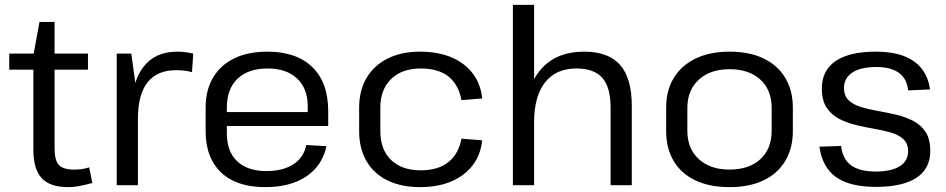

<svg xmlns="http://www.w3.org/2000/svg" viewBox="-20 -760 3883 788"><path d="M260 8Q185 8 151 -29Q117 -66 117 -144V-533L142 -670H204V-153Q204 -102 221.5 -83Q239 -64 285 -64Q300 -64 315.5 -66Q331 -68 346 -73L359 -9Q344 -5 327.5 -1Q311 3 293.5 5.5Q276 8 260 8ZM18 -540H341V-474H18Z M459 -540H519L546 -341V0H459ZM519 -296Q519 -420 567.5 -484Q616 -548 707 -548Q723 -548 740 -546Q757 -544 773 -540L768 -464Q738 -472 703 -472Q625 -472 585.5 -422Q546 -372 546 -271Z M1069 8Q991 8 936.5 -18.5Q882 -45 853 -96.5Q824 -148 824 -221V-319Q824 -390 854.5 -441.5Q885 -493 941.5 -520.5Q998 -548 1077 -548Q1197 -548 1262 -484.5Q1327 -421 1327 -304V-243H894V-300H1257L1243 -277V-324Q1243 -397 1199 -438Q1155 -479 1079 -479Q999 -479 955 -437Q911 -395 911 -319V-213Q911 -138 953.5 -98Q996 -58 1073 -58Q1142 -58 1184.5 -86Q1227 -114 1237 -165L1320 -160Q1302 -79 1236.5 -35.5Q1171 8 1069 8Z M1704 8Q1627 8 1570.5 -19.5Q1514 -47 1484 -99Q1454 -151 1454 -222V-318Q1454 -389 1484.5 -440.5Q1515 -492 1571.5 -520Q1628 -548 1704 -548Q1814 -548 1882 -496.5Q1950 -445 1959 -356L1874 -349Q1862 -413 1820.5 -446Q1779 -479 1707 -479Q1630 -479 1585.5 -436Q1541 -393 1541 -318V-222Q1541 -146 1585 -103.5Q1629 -61 1707 -61Q1778 -61 1820 -94.5Q1862 -128 1874 -191L1959 -184Q1950 -96 1882 -44Q1814 8 1704 8Z M2486 -319Q2486 -402 2452 -440.5Q2418 -479 2346 -479Q2262 -479 2217 -422Q2172 -365 2172 -257L2133 -188L2134 -254Q2134 -396 2197 -472Q2260 -548 2378 -548Q2477 -548 2525 -493.5Q2573 -439 2573 -325V0H2486ZM2085 -740H2172V-362V0H2085Z M2974 8Q2893 8 2834.5 -19.5Q2776 -47 2745 -99Q2714 -151 2714 -222V-318Q2714 -389 2745.5 -440.5Q2777 -492 2835.5 -520Q2894 -548 2974 -548Q3055 -548 3113 -520.5Q3171 -493 3202.5 -441Q3234 -389 3234 -318V-222Q3234 -151 3202.5 -99Q3171 -47 3113 -19.5Q3055 8 2974 8ZM2974 -64Q3054 -64 3100.5 -106.5Q3147 -149 3147 -223V-317Q3147 -391 3100.5 -433.5Q3054 -476 2974 -476Q2895 -476 2848 -433Q2801 -390 2801 -317V-223Q2801 -150 2848 -107Q2895 -64 2974 -64Z M3575 7Q3468 7 3411.5 -33Q3355 -73 3343 -158L3432 -161Q3438 -107 3473 -81.5Q3508 -56 3574 -56Q3638 -56 3672.5 -77.5Q3707 -99 3707 -139Q3707 -171 3687.5 -189Q3668 -207 3636.5 -216Q3605 -225 3567.5 -231.5Q3530 -238 3492.5 -247Q3455 -256 3423.5 -272.5Q3392 -289 3372.5 -318.5Q3353 -348 3353 -397Q3353 -471 3409.5 -509.5Q3466 -548 3575 -548Q3642 -548 3688.5 -530.5Q3735 -513 3762.5 -478.5Q3790 -444 3797 -393L3707 -389Q3703 -436 3670 -460.5Q3637 -485 3577 -485Q3513 -485 3478.5 -462.5Q3444 -440 3444 -399Q3444 -366 3463.5 -348Q3483 -330 3514.5 -320.5Q3546 -311 3583.5 -304.5Q3621 -298 3659 -289Q3697 -280 3728.5 -263.5Q3760 -247 3779 -218Q3798 -189 3798 -140Q3798 -68 3741.5 -30.5Q3685 7 3575 7Z"/></svg>

Font: Pathway Extreme
Style: Regular
Weight: 400
Designer: Eduardo Rodriguez Tunni
Foundry: Eduardo Rodriguez Tunni
Version: Version 1.001;gftools[0.9.26]